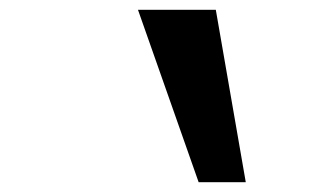

<svg xmlns="http://www.w3.org/2000/svg" viewBox="-20 -835 640 391"><path d="M261 -815H419.5L480.5 -464H384.5Z"/></svg>

Font: JuliaMono Italic
Style: Regular
Weight: 400
Italic angle: -9°
Monospace: yes
Designer: cormullion
Foundry: corm
Version: Version 0.049; ttfautohint (v1.8.4)